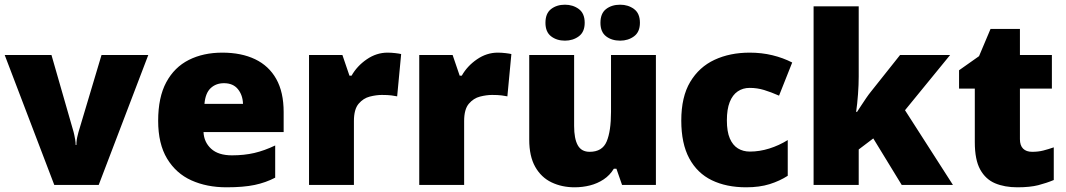

<svg xmlns="http://www.w3.org/2000/svg" viewBox="-20 -787 4535 817"><path d="M211 0 0 -553H199L293 -226Q294 -223 296 -213.5Q298 -204 300 -192.5Q302 -181 302 -170H305Q305 -181 306.5 -191.5Q308 -202 310.5 -211Q313 -220 314 -225L412 -553H611L400 0Z M926 -563Q1007 -563 1065.5 -535Q1124 -507 1155.5 -451Q1187 -395 1187 -310V-225H846Q848 -182 878.5 -154Q909 -126 967 -126Q1019 -126 1062 -136Q1105 -146 1151 -168V-31Q1111 -10 1063.5 0Q1016 10 944 10Q860 10 794.5 -19.5Q729 -49 691 -112Q653 -175 653 -273Q653 -373 687.5 -437Q722 -501 783.5 -532Q845 -563 926 -563ZM933 -433Q899 -433 876.5 -412Q854 -391 850 -345H1014Q1013 -382 992.5 -407.5Q972 -433 933 -433Z M1629 -563Q1645 -563 1662 -561Q1679 -559 1687 -557L1670 -377Q1660 -379 1645.5 -381Q1631 -383 1605 -383Q1581 -383 1553.5 -376Q1526 -369 1506 -345.5Q1486 -322 1486 -272V0H1295V-553H1437L1467 -465H1476Q1499 -506 1540.5 -534.5Q1582 -563 1629 -563Z M2098 -563Q2114 -563 2131 -561Q2148 -559 2156 -557L2139 -377Q2129 -379 2114.5 -381Q2100 -383 2074 -383Q2050 -383 2022.5 -376Q1995 -369 1975 -345.5Q1955 -322 1955 -272V0H1764V-553H1906L1936 -465H1945Q1968 -506 2009.5 -534.5Q2051 -563 2098 -563Z M2771 -553V0H2627L2603 -69H2592Q2575 -41 2548.5 -23.5Q2522 -6 2490.5 2Q2459 10 2425 10Q2371 10 2327 -11Q2283 -32 2257.5 -77Q2232 -122 2232 -193V-553H2423V-251Q2423 -197 2438.5 -169Q2454 -141 2489 -141Q2543 -141 2561.5 -185Q2580 -229 2580 -311V-553ZM2301 -690Q2301 -730 2325 -748.5Q2349 -767 2384 -767Q2418 -767 2443 -748.5Q2468 -730 2468 -690Q2468 -651 2443 -632.5Q2418 -614 2384 -614Q2349 -614 2325 -632.5Q2301 -651 2301 -690ZM2535 -690Q2535 -730 2559 -748.5Q2583 -767 2619 -767Q2653 -767 2678 -748.5Q2703 -730 2703 -690Q2703 -651 2678 -632.5Q2653 -614 2619 -614Q2583 -614 2559 -632.5Q2535 -651 2535 -690Z M3155 10Q3071 10 3009 -20Q2947 -50 2913 -113Q2879 -176 2879 -274Q2879 -375 2917 -438.5Q2955 -502 3020.5 -532.5Q3086 -563 3170 -563Q3221 -563 3266.5 -552Q3312 -541 3351 -521L3295 -380Q3261 -395 3231.5 -404Q3202 -413 3170 -413Q3141 -413 3119 -398Q3097 -383 3085 -352.5Q3073 -322 3073 -275Q3073 -227 3085.5 -198Q3098 -169 3120 -155.5Q3142 -142 3171 -142Q3212 -142 3253.5 -155Q3295 -168 3332 -191V-39Q3298 -17 3255 -3.5Q3212 10 3155 10Z M3634 -461Q3634 -427 3631 -386Q3628 -345 3623 -311H3627Q3635 -323 3645 -338.5Q3655 -354 3666 -370Q3677 -386 3686 -397L3810 -553H4023L3831 -318L4035 0H3817L3696 -198L3634 -151V0H3442V-760H3634Z M4372 -141Q4398 -141 4419.5 -146.5Q4441 -152 4464 -160V-21Q4433 -8 4398 1Q4363 10 4309 10Q4255 10 4214.5 -7Q4174 -24 4151 -65.5Q4128 -107 4128 -182V-410H4061V-488L4146 -548L4195 -664H4320V-553H4456V-410H4320V-195Q4320 -168 4333.5 -154.5Q4347 -141 4372 -141Z"/></svg>

Font: Noto Sans Cham Black
Style: Regular
Weight: 900
Version: Version 2.002